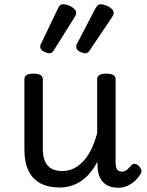

<svg xmlns="http://www.w3.org/2000/svg" viewBox="-20 -859 686 897"><path d="M260 17Q207 17 170 -2Q133 -21 113.5 -60.5Q94 -100 94 -161V-489Q94 -502 104.5 -508.5Q115 -515 136 -515Q158 -515 169 -508.5Q180 -502 180 -489V-163Q180 -129 190 -106Q200 -83 220 -71.5Q240 -60 271 -60Q301 -60 326.5 -73Q352 -86 372.5 -109.5Q393 -133 408.5 -166Q424 -199 434 -237V-489Q434 -502 444.5 -508.5Q455 -515 477 -515Q498 -515 509 -508.5Q520 -502 520 -489V-99Q520 -84 523.5 -74.5Q527 -65 534 -61Q541 -57 550 -57Q558 -57 565.5 -61Q573 -65 580.5 -72.5Q588 -80 595 -88Q602 -95 611.5 -93.5Q621 -92 630 -82Q637 -75 640 -65.5Q643 -56 637 -47Q626 -28 610 -13.5Q594 1 574.5 9.5Q555 18 533 18Q509 18 491.5 11.5Q474 5 462 -7.5Q450 -20 443.5 -37.5Q437 -55 436 -76L435 -104Q420 -74 400.5 -51Q381 -28 358.5 -13Q336 2 311 9.5Q286 17 260 17ZM212 -610Q200 -610 184 -618.5Q168 -627 168 -640Q168 -643 168.5 -646.5Q169 -650 172 -655L251 -820Q255 -828 260 -833.5Q265 -839 276 -839Q287 -839 301 -833.5Q315 -828 325.5 -819Q336 -810 336 -799Q336 -795 334.5 -790.5Q333 -786 328 -778L232 -625Q227 -617 222.5 -613.5Q218 -610 212 -610ZM380 -610Q367 -610 351.5 -618.5Q336 -627 336 -640Q336 -643 336.5 -646.5Q337 -650 340 -655L426 -820Q431 -828 435.5 -833.5Q440 -839 451 -839Q462 -839 476 -833.5Q490 -828 500.5 -819Q511 -810 511 -799Q511 -795 509.5 -790.5Q508 -786 503 -778L400 -625Q394 -617 389.5 -613.5Q385 -610 380 -610Z"/></svg>

Font: Playwrite NG Modern
Style: Regular
Weight: 400
Designer: Veronika Burian, José Scaglione
Foundry: TypeTogether
Version: Version 1.002